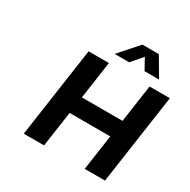

<svg xmlns="http://www.w3.org/2000/svg" viewBox="-198 -1109 1284 1296"><g transform="rotate(30 444.0 -460.5)"><path d="M153.8 0 254.9 -700.2H413.1L371.1 -408.2H688L730 -700.2H888.2L787.1 0H628.9L668.9 -275.9H352.1L312 0ZM416 -772.9 546.9 -920.9H674.8L762.2 -772.9H648.9L602.1 -857.9L528.8 -772.9Z"/></g></svg>

Font: Trueno SemiBold
Style: Italic
Weight: 600
Designer: Julieta Ulanovsky
Foundry: Julieta Ulanovsky
Version: Version 3.001b | FøM Fix